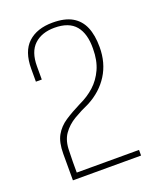

<svg xmlns="http://www.w3.org/2000/svg" viewBox="-116 -665 600 736"><g transform="rotate(-20 183.5 -297.5)"><path d="M54 0Q54 -27 54 -53.5Q54 -80 54 -108Q54 -155 69.5 -182.5Q85 -210 113 -228.5Q141 -247 179 -266Q214 -282 240.5 -306Q267 -330 283 -365Q299 -400 299 -448Q300 -509 273 -541.5Q246 -574 187 -574Q135 -574 104.5 -545.5Q74 -517 74 -458V-404H50V-456Q50 -527 86.5 -561Q123 -595 187 -595Q237 -595 267 -577.5Q297 -560 311 -527Q325 -494 325 -445Q325 -381 294.5 -332.5Q264 -284 209 -255Q175 -240 145.5 -222.5Q116 -205 97.5 -178.5Q79 -152 79 -109Q78 -88 78 -66.5Q78 -45 78 -23H332V0Z"/></g></svg>

Font: Alumni Sans Thin Thin
Style: Regular
Weight: 250
Version: Version 1.018